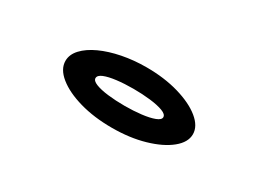

<svg xmlns="http://www.w3.org/2000/svg" viewBox="-34 -942 1068 809"><g transform="rotate(30 500.0 -537.0)"><path d="M512 -390Q425 -390 355 -410Q285 -430 243.5 -463.5Q202 -497 202 -537Q202 -568 227 -595Q252 -622 295.5 -642Q339 -662 395 -673Q451 -684 512 -684Q599 -684 669.5 -663.5Q740 -643 781 -609.5Q822 -576 822 -537Q822 -498 781 -464.5Q740 -431 669.5 -410.5Q599 -390 512 -390ZM512 -497Q555 -497 593 -501.5Q631 -506 654.5 -515Q678 -524 678 -537Q678 -551 654 -560Q630 -569 591.5 -573.5Q553 -578 510 -578Q466 -578 429 -573.5Q392 -569 370 -560Q348 -551 348 -537Q348 -524 370.5 -515Q393 -506 430.5 -501.5Q468 -497 512 -497Z"/></g></svg>

Font: Inconsolata UltraExpanded Black
Style: Regular
Weight: 900
Width: 9
Monospace: yes
Designer: Raph Levien, Cyreal, Brenton Simpson
Foundry: Raph Levien, Cyreal, Google
Version: Version 3.001; ttfautohint (v1.8.2.53-6de2)